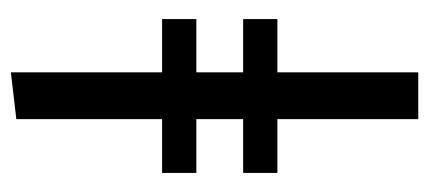

<svg xmlns="http://www.w3.org/2000/svg" viewBox="-238 -551 789 353"><g transform="rotate(-90 156.5 -374.5)"><path d="M15 -408H114V-322H15V-259H114V0H200V-259H298V-322H200V-408H298V-471H200V-749L114 -739V-471H15Z"/></g></svg>

Font: FiraGO Unicode
Style: Regular
Weight: 400
Designer: bBox Type
Foundry: bBox Type GmbH
Version: Version 1.001;PS 001.001;hotconv 1.0.88;makeotf.lib2.5.64775